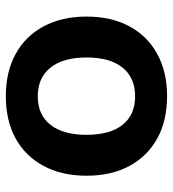

<svg xmlns="http://www.w3.org/2000/svg" viewBox="12 -582 580 643"><g transform="rotate(90 301.5 -260.0)"><path d="M301 10Q220 10 160 -23Q100 -56 67.5 -117Q35 -178 35 -260Q35 -343 67.5 -403.5Q100 -464 160 -497Q220 -530 301 -530Q384 -530 443.5 -497Q503 -464 535.5 -403.5Q568 -343 568 -260Q568 -178 535.5 -117Q503 -56 443.5 -23Q384 10 301 10ZM302 -97Q364 -97 397.5 -139.5Q431 -182 431 -260Q431 -339 397.5 -381Q364 -423 302 -423Q240 -423 206 -381Q172 -339 172 -260Q172 -182 206 -139.5Q240 -97 302 -97Z"/></g></svg>

Font: M PLUS 2
Style: Bold
Weight: 700
Designer: Coji Morishita
Foundry: UNDERFOREST DESIGN
Version: Version 1.001